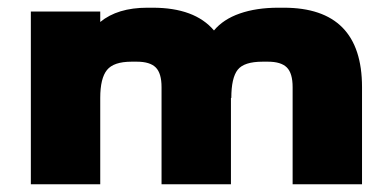

<svg xmlns="http://www.w3.org/2000/svg" viewBox="-20 -478 1009 498"><path d="M919 -252V0H739V-252Q739 -288 724 -303Q709 -318 675 -318H661Q613 -318 596.5 -297Q580 -276 580 -224H579V0H399V-252Q399 -288 384 -303Q369 -318 335 -318H321Q275 -318 257.5 -296.5Q240 -275 240 -224V0H60V-448H240V-421Q285 -458 362 -458H376Q485 -458 535 -399Q559 -428 602 -443Q645 -458 702 -458H716Q919 -458 919 -252Z"/></svg>

Font: Dashboard
Style: Regular
Weight: 400
Designer: jaiki
Version: Version 1.000